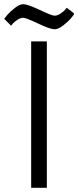

<svg xmlns="http://www.w3.org/2000/svg" viewBox="-58 -898 373 918"><path d="M166 0H91V-700H166ZM295 -835V-828Q289 -820 279.5 -808.5Q270 -797 245.5 -777.5Q221 -758 203 -758Q182 -758 124 -785.5Q66 -813 53 -813Q40 -813 25.5 -803.5Q11 -794 3 -785L-5 -775L-38 -808Q-32 -816 -22.5 -827.5Q-13 -839 11 -858.5Q35 -878 53 -878Q74 -878 132 -850.5Q190 -823 203 -823Q216 -823 230.5 -832.5Q245 -842 253 -851L261 -861Z"/></svg>

Font: Gudea
Style: Regular
Weight: 400
Designer: Agustina Mingote
Foundry: Agustina Mingote
Version: Version 1.002